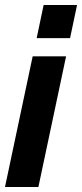

<svg xmlns="http://www.w3.org/2000/svg" viewBox="-24 -750 329 770"><path d="M151 -730H285L257 -597H123ZM107 -524H241L130 0H-4Z"/></svg>

Font: Raleway
Style: Bold Italic
Weight: 700
Italic angle: -12°
Designer: Matt McInerney, Pablo Impallari, Rodrigo Fuenzalida
Foundry: Matt McInerney, Pablo Impallari, Rodrigo Fuenzalida
Version: Version 4.101;RELEASE